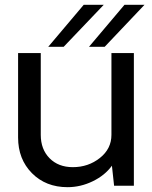

<svg xmlns="http://www.w3.org/2000/svg" viewBox="-20 -770 631 796"><path d="M244 -576H180L327 -750H410ZM349 -576 496 -750H579L414 -576ZM535 -550V0H453L444 -83Q415 -43 364.5 -18.5Q314 6 260 6Q170 6 112.5 -52Q55 -110 55 -200V-550H149V-211Q149 -151 185.5 -114Q222 -77 282 -77Q346 -77 394 -115Q442 -153 442 -211V-550Z"/></svg>

Font: Oakes Grotesk
Style: Regular
Weight: 400
Designer: Samuel Oakes
Foundry: Samuel Oakes
Version: Version 1.000;PS 001.000;hotconv 1.0.88;makeotf.lib2.5.64775